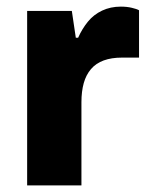

<svg xmlns="http://www.w3.org/2000/svg" viewBox="-20 -560 447 580"><path d="M62 0V-527H197L209 -446H216Q228 -473 245.5 -494.5Q263 -516 288.5 -528Q314 -540 345 -540Q363 -540 378 -536.5Q393 -533 400 -529V-386H348Q317 -386 293.5 -377.5Q270 -369 255 -351.5Q240 -334 233 -309Q226 -284 226 -251V0Z"/></svg>

Font: Archivo SemiBold ExtraBold
Style: Regular
Weight: 800
Version: Version 2.001